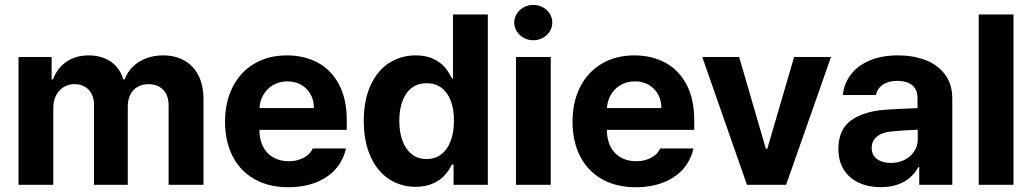

<svg xmlns="http://www.w3.org/2000/svg" viewBox="-20 -767 4283 797"><path d="M56.9 -530.3H194.3V-437.3H200Q217.6 -484.7 256.2 -510.9Q294.7 -537.1 348.2 -537.1Q384 -537.1 413.5 -525.2Q443.1 -513.3 463.1 -490.8Q483.1 -468.3 492 -437.3H497.3Q508.7 -467.8 531.7 -490.4Q554.6 -512.9 587 -525Q619.3 -537.1 657 -537.1Q706.9 -537.1 744.7 -516Q782.5 -494.9 803.6 -454.1Q824.6 -413.3 824.6 -356.2V0H679.9V-328.6Q679.9 -372.1 656.8 -394.9Q633.7 -417.7 596.8 -417.7Q570 -417.7 550.6 -406.1Q531.1 -394.6 520.7 -373.8Q510.4 -352.9 510.4 -324.8V0H370.2V-332.5Q370.2 -357.9 360 -377.5Q349.9 -397.1 331.4 -407.4Q312.9 -417.7 288.7 -417.7Q264.1 -417.7 244.3 -405.5Q224.4 -393.3 212.7 -371Q201.1 -348.7 201.1 -318.9V0H56.9Z M914.2 -262.4Q914.2 -344 946.1 -406.4Q978.1 -468.9 1036.1 -503Q1094.2 -537.1 1171 -537.1Q1242.6 -537.1 1298.8 -507.1Q1355 -477.2 1387.2 -416.5Q1419.4 -355.8 1419.4 -268.6V-227.9H973.3V-318.5H1283.1Q1283.1 -350.8 1269.1 -375.7Q1255.1 -400.7 1230.1 -415Q1205.1 -429.2 1173.2 -429.2Q1139.6 -429.2 1113.3 -413.7Q1087 -398.2 1072.2 -371.5Q1057.3 -344.8 1056.8 -313V-228.1Q1056.8 -188.3 1071.8 -158.7Q1086.7 -129.1 1114.5 -113.4Q1142.2 -97.7 1178.8 -97.7Q1203 -97.7 1223 -104.7Q1243 -111.6 1257.1 -123.1Q1271.1 -134.6 1278.1 -150.6H1416Q1405.6 -102.2 1373.8 -65.9Q1342 -29.5 1291.4 -9.7Q1240.8 10.2 1176.6 10.2Q1096.4 10.2 1037.3 -22.9Q978.1 -56.1 946.1 -117.6Q914.2 -179.1 914.2 -262.4Z M1490.1 -264.8Q1490.1 -352.8 1518.9 -414.2Q1547.7 -475.7 1596.5 -506.4Q1645.3 -537.1 1705.6 -537.1Q1747.5 -537.1 1777.7 -523.1Q1807.9 -509 1825.6 -488.7Q1843.3 -468.4 1856.1 -441.3H1860.3V-707H2005V0H1862.7V-84.4H1856.1Q1842.9 -57.9 1824.9 -38.4Q1806.9 -18.8 1776.7 -5.2Q1746.5 8.5 1705.7 8.5Q1644.7 8.5 1595.6 -23.2Q1546.6 -55 1518.3 -116.9Q1490.1 -178.9 1490.1 -264.8ZM1864.4 -265.6Q1864.4 -313.6 1851.2 -348.7Q1837.9 -383.8 1812.3 -402.7Q1786.7 -421.6 1750.6 -421.6Q1714.5 -421.6 1689.1 -402.3Q1663.8 -382.9 1650.7 -347.6Q1637.5 -312.3 1637.5 -265.6Q1637.5 -218.5 1650.7 -182.8Q1663.8 -147 1689.1 -127Q1714.5 -107 1750.6 -107Q1786.3 -107 1811.9 -126.6Q1837.5 -146.2 1850.9 -182.2Q1864.4 -218.2 1864.4 -265.6Z M2121.8 -530.3H2266.1V0H2121.8ZM2114.6 -673.3Q2114.6 -693.3 2125.5 -710.2Q2136.3 -727 2154.4 -736.8Q2172.5 -746.6 2193.7 -746.6Q2215.2 -746.6 2233.3 -736.8Q2251.4 -727 2262 -710.2Q2272.6 -693.3 2272.6 -673.3Q2272.6 -653.7 2262 -636.6Q2251.4 -619.5 2233.3 -609.7Q2215.2 -599.9 2193.7 -599.9Q2172.5 -599.9 2154.4 -609.7Q2136.3 -619.5 2125.5 -636.6Q2114.6 -653.7 2114.6 -673.3Z M2356.6 -262.4Q2356.6 -344 2388.5 -406.4Q2420.4 -468.9 2478.5 -503Q2536.6 -537.1 2613.4 -537.1Q2685 -537.1 2741.2 -507.1Q2797.4 -477.2 2829.6 -416.5Q2861.8 -355.8 2861.8 -268.6V-227.9H2415.7V-318.5H2725.4Q2725.4 -350.8 2711.5 -375.7Q2697.5 -400.7 2672.5 -415Q2647.5 -429.2 2615.6 -429.2Q2582 -429.2 2555.7 -413.7Q2529.4 -398.2 2514.5 -371.5Q2499.7 -344.8 2499.2 -313V-228.1Q2499.2 -188.3 2514.1 -158.7Q2529.1 -129.1 2556.8 -113.4Q2584.5 -97.7 2621.2 -97.7Q2645.4 -97.7 2665.4 -104.7Q2685.4 -111.6 2699.4 -123.1Q2713.5 -134.6 2720.5 -150.6H2858.4Q2847.9 -102.2 2816.2 -65.9Q2784.4 -29.5 2733.8 -9.7Q2683.2 10.2 2619 10.2Q2538.8 10.2 2479.6 -22.9Q2420.4 -56.1 2388.5 -117.6Q2356.6 -179.1 2356.6 -262.4Z M3243.2 0H3080.6L2895.2 -530.3H3048.3L3159.2 -149.2H3165L3276.4 -530.3H3429.5Z M3727.6 -225.3 3680.8 -221.4Q3642.2 -218 3620.3 -200.2Q3598.4 -182.4 3598.4 -152.6Q3598.4 -133 3608.4 -119.1Q3618.4 -105.2 3636.6 -98Q3654.8 -90.7 3677.6 -90.7Q3710.3 -90.7 3735.7 -103.8Q3761.2 -116.9 3775.4 -139.5Q3789.7 -162.1 3789.7 -189.6L3788.6 -360.7Q3788.6 -383.3 3779 -399.2Q3769.4 -415.1 3750.3 -423.2Q3731.2 -431.3 3704.4 -431.3Q3668.2 -431.3 3645.1 -415.9Q3622.1 -400.5 3616.2 -372.7H3478.6Q3483.3 -419.5 3511.5 -456.9Q3539.6 -494.3 3589.6 -515.7Q3639.6 -537.1 3707.8 -537.1Q3769.7 -537.1 3820.3 -518.2Q3870.9 -499.3 3901.9 -458.9Q3933 -418.5 3933 -357.3V0H3795.8V-73.4H3791.9Q3778.8 -48.4 3757.4 -30Q3736 -11.5 3705.8 -0.8Q3675.5 9.9 3636.4 9.9Q3585.1 9.9 3545.5 -8.2Q3505.8 -26.4 3483 -62.1Q3460.2 -97.8 3460.2 -148.2Q3460.2 -231.2 3514.9 -268.7Q3569.6 -306.3 3657.2 -311.6Q3671.9 -313.1 3747.6 -316.4L3795.6 -318.3L3796.5 -229Q3776.7 -228.4 3727.6 -225.3Z M4187 0H4042.7V-707H4187Z"/></svg>

Font: Pretendard Std Variable
Style: Regular
Weight: 400
Designer: Base glyphs from Inter by Rasmus Andersson; Hangeul glyphs from Noto Sans CJK(Source Han Sans) by Jang Soo-young and Kan
Foundry: Kil Hyung-jin
Version: Version 1.309;Glyphs 3.2 (3225)